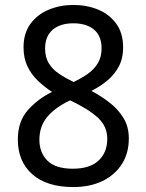

<svg xmlns="http://www.w3.org/2000/svg" viewBox="-20 -745 591 775"><path d="M276 10Q169 10 110.5 -41.5Q52 -93 52 -182Q52 -255 92.5 -300.5Q133 -346 190 -374Q158 -395 132 -420Q106 -445 90.5 -478Q75 -511 75 -554Q75 -611 103 -649Q131 -687 177 -706Q223 -725 276 -725Q331 -725 376.5 -706Q422 -687 449.5 -649Q477 -611 477 -553Q477 -510 460 -477.5Q443 -445 414.5 -421Q386 -397 349 -378Q387 -358 421.5 -331.5Q456 -305 478 -269.5Q500 -234 500 -186Q500 -126 471.5 -82Q443 -38 393 -14Q343 10 276 10ZM274 -64Q343 -64 378 -97Q413 -130 413 -185Q413 -235 375 -270Q337 -305 263 -340Q202 -311 170.5 -273Q139 -235 139 -181Q139 -129 171.5 -96.5Q204 -64 274 -64ZM277 -414Q309 -429 334.5 -447Q360 -465 375 -490Q390 -515 390 -550Q390 -600 359.5 -625.5Q329 -651 275 -651Q241 -651 215.5 -639.5Q190 -628 176 -605.5Q162 -583 162 -550Q162 -514 177 -489.5Q192 -465 218 -447.5Q244 -430 277 -414Z"/></svg>

Font: uoriya25
Style: Book
Weight: 400
Designer: Jelle Bosma - Monotype Design Team
Foundry: Monotype Imaging Inc.
Version: Version 2.003